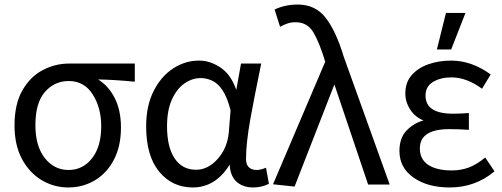

<svg xmlns="http://www.w3.org/2000/svg" viewBox="-20 -807 2211 846"><path d="M281 19Q218 19 164 -13Q110 -45 77 -106Q44 -167 44 -255Q44 -348 78.5 -408.5Q113 -469 168 -498Q223 -527 285 -527H574V-447Q482 -456 407 -457V-460Q456 -432 484.5 -377Q513 -322 513 -245Q513 -163 482 -103.5Q451 -44 398 -12.5Q345 19 281 19ZM282 -58Q345 -58 385.5 -109.5Q426 -161 426 -251Q426 -332 388.5 -391Q351 -450 283 -450Q220 -450 178 -402Q136 -354 136 -255Q136 -163 177.5 -110.5Q219 -58 282 -58Z M1095 19Q1049 19 1020.5 -8Q992 -35 992 -90H997Q934 19 829 19Q739 19 681.5 -50.5Q624 -120 624 -250Q624 -341 657 -406Q690 -471 743 -505.5Q796 -540 857 -540Q908 -540 955 -507Q1002 -474 1025 -399H1019L1042 -527H1131Q1097 -361 1083 -282Q1064 -175 1064 -107Q1064 -59 1111 -58Q1129 -58 1152 -68L1165 3Q1133 19 1095 19ZM844 -59Q896 -59 938.5 -106Q981 -153 988 -222L996 -321Q981 -379 960 -410Q939 -441 914 -452Q889 -463 865 -463Q827 -463 793 -439.5Q759 -416 737.5 -368.5Q716 -321 716 -251Q716 -159 749.5 -109Q783 -59 844 -59Z M1278 15 1183 5 1413 -535Q1387 -621 1360.5 -665Q1334 -709 1283 -709Q1262 -709 1246.5 -703.5Q1231 -698 1214 -689L1190 -765Q1236 -787 1292 -787Q1370 -787 1415.5 -728Q1461 -669 1495 -556L1697 6H1602L1452 -439H1455Z M1968 -589H1905L1945 -750H2031ZM1962 19Q1864 19 1802 -24.5Q1740 -68 1740 -142Q1740 -200 1772.5 -233Q1805 -266 1849 -277V-275Q1810 -290 1788 -323.5Q1766 -357 1766 -395Q1766 -444 1794 -476Q1822 -508 1868 -524Q1914 -540 1968 -540Q2058 -540 2142 -479L2104 -416Q2036 -466 1969 -466Q1921 -466 1888 -446Q1855 -426 1855 -386Q1855 -306 1976 -306Q2010 -306 2046 -309V-235Q1999 -238 1960 -238Q1830 -238 1830 -153Q1830 -105 1867 -80.5Q1904 -56 1971 -56Q2010 -56 2044.5 -68.5Q2079 -81 2118 -113L2159 -52Q2074 19 1962 19Z"/></svg>

Font: LXGW 975 Gothic SC
Style: Regular
Weight: 400
Version: Version 2.01;February 25, 2021